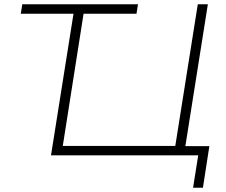

<svg xmlns="http://www.w3.org/2000/svg" viewBox="-20 -725 1056 896"><path d="M881 151 905 0H218L323 -661H77L84 -705H624L617 -661H370L273 -44H798L903 -705H950L845 -43H957L927 151Z"/></svg>

Font: Nunito Sans 10pt SemiExpanded ExtraLight
Style: Italic
Weight: 250
Width: 6
Italic angle: -9°
Designer: Vernon Adams
Foundry: Vernon Adams
Version: Version 3.101;gftools[0.9.27]